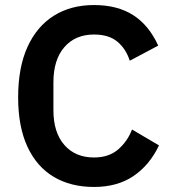

<svg xmlns="http://www.w3.org/2000/svg" viewBox="-20 -730 682 762"><path d="M353 12Q261 12 193.5 -28Q126 -68 89 -147.5Q52 -227 52 -344Q52 -462 89 -543.5Q126 -625 193.5 -667.5Q261 -710 353 -710Q446 -710 508.5 -670Q571 -630 608 -549L495 -489Q480 -536 446 -564.5Q412 -593 353 -593Q279 -593 235.5 -543Q192 -493 192 -403V-293Q192 -204 235.5 -154.5Q279 -105 353 -105Q412 -105 449 -137Q486 -169 504 -216L611 -153Q574 -75 510 -31.5Q446 12 353 12Z"/></svg>

Font: IBM Plex Sans SemiBold
Style: Regular
Weight: 600
Designer: Mike Abbink, Paul van der Laan, Pieter van Rosmalen
Foundry: Bold Monday
Version: Version 3.201